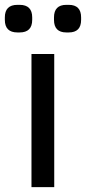

<svg xmlns="http://www.w3.org/2000/svg" viewBox="-33 -773 355 793"><path d="M97 -550H191V0H97ZM-13 -691V-701Q-13 -753 39 -753H48Q100 -753 100 -701V-691Q100 -639 48 -639H39Q-13 -639 -13 -691ZM190 -691V-701Q190 -753 241 -753H251Q302 -753 302 -701V-691Q302 -639 251 -639H241Q190 -639 190 -691Z"/></svg>

Font: Krub Medium
Style: Regular
Weight: 500
Designer: Ekaluck Peanpanawate
Foundry: Cadson Demak Co.,Ltd.
Version: Version 1.000; ttfautohint (v1.6)